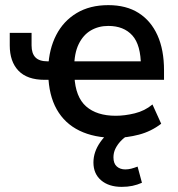

<svg xmlns="http://www.w3.org/2000/svg" viewBox="-20 -528 695 748"><path d="M427 9Q347 9 289.5 -19Q232 -47 201 -102Q170 -157 168 -238L186 -217H154Q86 -217 52 -252.5Q18 -288 18 -351V-400H103V-351Q103 -320 118 -304.5Q133 -289 166 -289H191L168 -266Q171 -337 199 -391.5Q227 -446 278.5 -477Q330 -508 402 -508Q472 -508 520 -477.5Q568 -447 593.5 -390.5Q619 -334 619 -254V-217H255L270 -230Q274 -150 315.5 -113.5Q357 -77 431 -77Q466 -77 505 -86.5Q544 -96 574 -121L608 -46Q569 -16 521.5 -3.5Q474 9 427 9ZM402 -427Q364 -427 334 -409.5Q304 -392 286.5 -356Q269 -320 269 -264L255 -289H544L529 -269Q529 -353 495.5 -390Q462 -427 402 -427ZM454 200Q404 200 374 174.5Q344 149 344 105Q344 64 370.5 26Q397 -12 440 -37L477 0Q462 9 449.5 22.5Q437 36 429.5 51.5Q422 67 422 85Q422 109 435 120.5Q448 132 468 132Q480 132 491.5 129Q503 126 516 121L533 184Q515 192 496 196Q477 200 454 200Z"/></svg>

Font: Nunito Sans 7pt SemiCondensed SemiBold
Style: Regular
Weight: 600
Width: 4
Designer: Vernon Adams
Foundry: Vernon Adams
Version: Version 3.101;gftools[0.9.27]